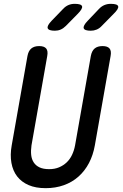

<svg xmlns="http://www.w3.org/2000/svg" viewBox="-20 -970 640 1000"><path d="M123 -678Q128 -705 143 -717.5Q158 -730 184 -730Q210 -730 220.5 -717.5Q231 -705 226 -678L144 -213Q140 -185 142.5 -162.5Q145 -140 156 -123.5Q167 -107 186.5 -98Q206 -89 236 -89Q265 -89 287.5 -98.5Q310 -108 327 -124Q344 -140 355 -163Q366 -186 371 -213L453 -678Q458 -705 473 -717.5Q488 -730 514 -730Q540 -730 550.5 -717.5Q561 -705 556 -678L474 -213Q465 -162 443.5 -121Q422 -80 389 -50.5Q356 -21 312.5 -5.5Q269 10 218 10Q166 10 129 -6Q92 -22 69.5 -51Q47 -80 39.5 -121.5Q32 -163 41 -213ZM453 -810Q420 -810 416 -823Q412 -836 437 -862L495 -923Q508 -937 523.5 -943.5Q539 -950 557 -950Q592 -950 595.5 -937Q599 -924 571 -897L510 -835Q498 -822 483.5 -816Q469 -810 453 -810ZM266 -810Q233 -810 228.5 -823Q224 -836 249 -862L308 -923Q321 -937 336 -943.5Q351 -950 369 -950Q404 -950 407.5 -937Q411 -924 384 -897L323 -835Q310 -822 296 -816Q282 -810 266 -810Z"/></svg>

Font: Maple Mono NL Medium
Style: Italic
Weight: 500
Italic angle: -10°
Monospace: yes
Designer: subframe7536
Version: Version 7.000